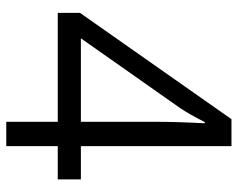

<svg xmlns="http://www.w3.org/2000/svg" viewBox="-93 -665 758 612"><g transform="rotate(90 286.0 -359.0)"><path d="M551.8 -164.1H445.8V0H368.2V-164.1H21V-234.9L359.9 -717.8H445.8V-237.8H551.8ZM368.2 -237.8V-475.1Q368.2 -544.9 373 -632.8H369.1Q345.7 -585.9 325.2 -555.2L102.1 -237.8Z"/></g></svg>

Font: f02265186
Style: Regular
Weight: 400
Foundry: Ascender Corporation
Version: Version 1.10